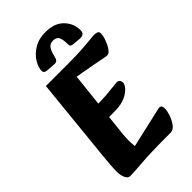

<svg xmlns="http://www.w3.org/2000/svg" viewBox="-271 -980 1077 1077"><g transform="rotate(-45 267.5 -442.0)"><path d="M86 12Q68 12 58.5 -10Q49 -32 49 -59Q49 -98 58 -186L108 -680H282Q350 -680 395 -683Q440 -686 466 -689Q492 -692 503 -692Q514 -692 524.5 -688.5Q535 -685 535 -670Q535 -652 525.5 -625.5Q516 -599 502 -578.5Q488 -558 473 -558Q463 -558 435.5 -564Q408 -570 379 -575L267 -595L222 -179Q220 -155 220 -132.5Q220 -110 223 -89L412 -132Q430 -136 448.5 -140.5Q467 -145 474 -145Q491 -145 491 -118Q491 -100 481.5 -72Q472 -44 455.5 -22Q439 0 417 0H372Q260 0 186 6Q112 12 86 12ZM173 -305 186 -402H234Q277 -402 312.5 -405Q348 -408 372 -411Q396 -414 402 -414Q416 -414 422 -406Q428 -398 428 -388Q428 -373 411 -354Q394 -335 363.5 -321.5Q333 -308 291 -307ZM319 -896Q391 -896 429 -857Q467 -818 467 -765Q467 -743 455 -737.5Q443 -732 432 -733L377 -738Q368 -739 364.5 -745Q361 -751 361 -758Q361 -797 352 -814.5Q343 -832 316 -832Q292 -832 280 -815.5Q268 -799 260 -765Q256 -746 249 -739Q242 -732 228 -733L173 -737Q162 -738 156.5 -743Q151 -748 151 -757Q151 -784 170.5 -816.5Q190 -849 228 -872.5Q266 -896 319 -896Z"/></g></svg>

Font: Alkatra
Style: Regular
Weight: 400
Designer: Suman Bhandary
Version: Version 1.100;gftools[0.9.22]